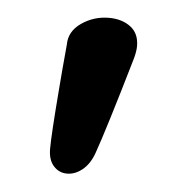

<svg xmlns="http://www.w3.org/2000/svg" viewBox="-35 -940 368 396"><g transform="rotate(5 148.5 -742.0)"><path d="M78.1 -626.5Q78.1 -655.8 85.9 -752.4Q86.4 -758.8 89.1 -791.7Q91.8 -824.7 93.8 -843.8Q93.8 -871.1 119.1 -888.7Q144.5 -906.2 175.8 -906.2Q202.6 -906.2 220.5 -892.8Q238.3 -879.4 238.3 -853Q238.3 -842.8 234.4 -828.1Q189.9 -675.3 171.9 -625Q163.6 -602.5 148.7 -590.6Q133.8 -578.6 117.2 -578.6Q100.6 -578.6 89.4 -591.1Q78.1 -603.5 78.1 -626.5Z"/></g></svg>

Font: iCiel Pacifico
Style: Regular
Weight: 400
Designer: Vernon Adams
Foundry: Vernon Adams
Version: Version 1.00 September 26, 2014, initial release